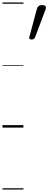

<svg xmlns="http://www.w3.org/2000/svg" viewBox="-20 -1030 391 1550"><path d="M235 -711Q220 -711 217.5 -718Q215 -725 218 -735L278 -959Q282 -972 291.5 -980.5Q301 -989 320 -989Q341 -989 347.5 -979.5Q354 -970 349 -957L265 -734Q261 -723 254.5 -717Q248 -711 235 -711ZM0 490H169V500H0ZM0 -20H169V0H0ZM0 -505H169V-500H0ZM0 -1010H169V-1000H0Z"/></svg>

Font: Playwrite US Trad Guides
Style: Regular
Weight: 400
Designer: Veronika Burian, José Scaglione
Foundry: TypeTogether
Version: Version 1.003